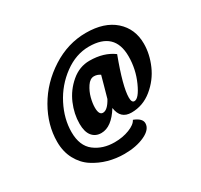

<svg xmlns="http://www.w3.org/2000/svg" viewBox="-147 -782 1140 1088"><g transform="rotate(-30 423.5 -238.0)"><path d="M448 -204Q455 -227 469.5 -281Q484 -335 486 -341Q467 -354 446 -354Q420 -354 400 -324Q380 -294 371 -259.5Q362 -225 362 -197Q362 -149 388 -149Q418 -149 448 -204ZM323 -54Q285 -54 263 -81Q241 -108 241 -161Q241 -225 268 -288.5Q295 -352 348.5 -397.5Q402 -443 468 -443Q561 -443 623 -397Q557 -221 557 -150Q557 -117 575 -117Q604 -117 638.5 -193.5Q673 -270 673 -354Q673 -514 505 -514Q420 -514 343 -457.5Q266 -401 222 -315Q178 -229 178 -143Q178 -53 231.5 -12Q285 29 362 29Q415 29 458.5 12Q502 -5 514 -30Q566 -10 566 22Q566 62 510.5 88Q455 114 377 114Q323 114 272.5 100Q222 86 178 57.5Q134 29 107 -21Q80 -71 80 -136Q80 -246 140 -350.5Q200 -455 305.5 -522.5Q411 -590 529 -590Q649 -590 716.5 -530Q784 -470 784 -373Q784 -305 754 -236Q724 -167 664 -118Q604 -69 529 -69Q457 -69 447 -146Q390 -54 323 -54Z"/></g></svg>

Font: Overlock Black
Style: Italic
Weight: 900
Designer: Dario Muhafara
Foundry: Dario Manuel Muhafara
Version: Version 1.002